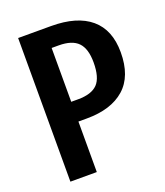

<svg xmlns="http://www.w3.org/2000/svg" viewBox="-129 -779 747 868"><g transform="rotate(-20 244.5 -345.5)"><path d="M474 -472Q474 -357 409.5 -300Q345 -243 227 -243H187V0H60V-691H218Q343 -691 408.5 -635.5Q474 -580 474 -472ZM343 -471Q343 -537 314 -567Q285 -597 221 -597H187V-338H220Q285 -338 314 -368Q343 -398 343 -471Z"/></g></svg>

Font: Fira Sans Extra Condensed Medium
Style: Regular
Weight: 500
Width: 1
Designer: Carrois Corporate & Edenspiekermann AG
Foundry: Carrois Corporate GbR & Edenspiekermann AG
Version: Version 4.203